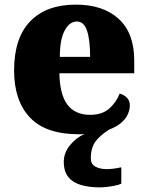

<svg xmlns="http://www.w3.org/2000/svg" viewBox="-20 -571 638 831"><path d="M414 240Q335 240 295.5 213.5Q256 187 256 130Q256 91 282.5 58Q309 25 346 9Q340 10 333.5 10Q327 10 320 10Q178 10 109.5 -62.5Q41 -135 41 -266Q41 -407 111 -479Q181 -551 308 -551Q426 -551 493.5 -489.5Q561 -428 561 -309V-254H237Q239 -160 272.5 -117Q306 -74 370 -74Q421 -74 451.5 -100Q482 -126 498 -166Q517 -161 529.5 -148Q542 -135 542 -115Q542 -96 533 -76Q524 -56 504 -39Q484 -22 452 -10Q410 17 391.5 44Q373 71 373 115Q373 139 392.5 150Q412 161 442 161Q456 161 471.5 159Q487 157 505 153V224Q495 229 477.5 232.5Q460 236 442.5 238Q425 240 414 240ZM370 -325Q370 -399 356.5 -438.5Q343 -478 313 -478Q281 -478 260 -439Q239 -400 239 -325Z"/></svg>

Font: Noto Rashi Hebrew Black
Style: Regular
Weight: 900
Version: Version 1.006